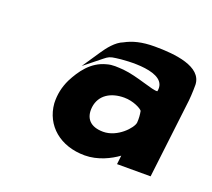

<svg xmlns="http://www.w3.org/2000/svg" viewBox="-72 -919 588 532"><g transform="rotate(20 222.0 -653.0)"><path d="M216 -809C195 -801 177 -778 165 -760L130 -708L180 -748C190 -756 195 -759 212 -761C240 -765 364 -776 351 -714C338 -711 285 -734 242 -738C225 -739 210 -741 193 -736C150 -725 126 -690 109 -657C98 -634 93 -611 94 -585C99 -521 150 -478 222 -478C261 -478 296 -496 318 -512L315 -486H414L440 -704C443 -725 444 -746 444 -767C442 -820 362 -828 302 -828C264 -828 238 -821 216 -809ZM248 -557C210 -557 192 -577 196 -611C201 -648 232 -666 271 -666C298 -666 322 -653 326 -647C328 -637 329 -625 328 -613C326 -597 290 -557 248 -557Z"/></g></svg>

Font: Bluebird
Style: SfBdObl
Weight: 700
Designer: Jasper
Foundry: Cannot Into Space Fonts
Version: Version 0.98